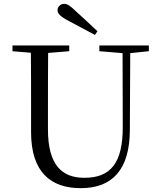

<svg xmlns="http://www.w3.org/2000/svg" viewBox="-20 -965 837 1001"><path d="M488 -802C450 -838 413 -873 377 -905C346 -935 331 -945 315 -945C295 -945 280 -930 280 -912C280 -895 294 -879 336 -857C382 -832 428 -808 475 -783ZM498 -698 619 -688 620 -306C621 -114 556 -38 420 -38C302 -38 230 -105 230 -291V-391C230 -493 230 -591 231 -689L341 -698V-728H45V-698L141 -690C142 -591 142 -491 142 -391V-276C142 -66 246 16 401 16C567 16 656 -82 657 -286L659 -688L756 -698V-728H498Z"/></svg>

Font: Noto Serif CJK KR
Style: Regular
Weight: 400
Designer: Ryoko NISHIZUKA 西塚涼子 (kana & ideographs); Frank Grießhammer (Latin, Greek & Cyrillic); Wenlong ZHANG 张文龙 (bopomofo); San
Foundry: Adobe
Version: Version 2.001;hotconv 1.1.0;makeotfexe 2.6.0